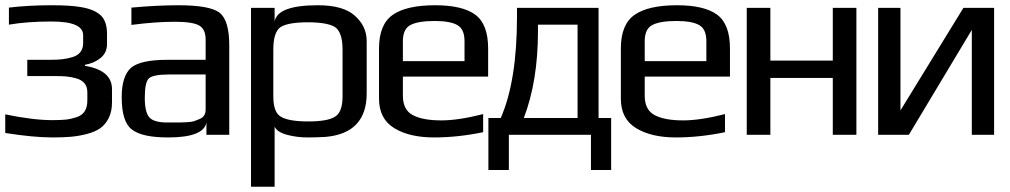

<svg xmlns="http://www.w3.org/2000/svg" viewBox="-22 -514 3851 732"><path d="M386 -346Q386 -313 361.5 -293Q337 -273 302 -267V-263Q405 -246 405 -174V-124Q405 -89 392.5 -64Q380 -39 360 -25Q340 -11 308.5 -3Q277 5 247.5 7.5Q218 10 178 10Q106 10 -2 -7V-78Q104 -56 178 -56Q209 -56 228.5 -58Q248 -60 269.5 -67Q291 -74 301 -90Q311 -106 311 -131V-162Q311 -183 300.5 -196Q290 -209 269.5 -215Q249 -221 231 -222.5Q213 -224 187 -224H82V-286H170Q196 -286 214.5 -288Q233 -290 253.5 -296Q274 -302 284.5 -315.5Q295 -329 295 -350V-380Q295 -432 175 -432Q81 -432 12 -420V-485Q87 -494 174 -494Q248 -494 286 -487Q336 -479 361 -456.5Q386 -434 386 -385Z M852 0H765V-46Q753 10 619 10Q518 10 480 -21Q442 -50 442 -144Q442 -224 478 -256Q514 -286 617 -286H762V-363Q762 -403 737 -417Q712 -431 645 -431Q570 -431 479 -419V-485Q578 -494 658 -494Q779 -494 816 -465Q852 -435 852 -342ZM530 -141Q530 -87 547 -67Q564 -47 616 -47H634Q655 -47 662 -47Q669 -47 689 -48Q709 -49 718 -52Q727 -55 739.5 -60.5Q752 -66 757 -75Q762 -84 762 -96V-230H623Q561 -230 545.5 -215Q530 -200 530 -141Z M1151 10Q1110 10 1072.5 0Q1035 -10 1025 -31V198H935V-484H1025V-432Q1036 -494 1190 -494Q1287 -494 1331 -454Q1376 -414 1376 -357V-158Q1376 -6 1219 8Q1181 10 1151 10ZM1284 -147V-325Q1284 -391 1255 -411Q1225 -429 1152 -429Q1077 -429 1048 -411Q1020 -392 1020 -325V-147Q1020 -85 1049 -69Q1079 -51 1153 -51Q1227 -51 1255 -69Q1284 -86 1284 -147Z M1637 -494Q1741 -494 1790 -458Q1839 -422 1839 -329V-222H1514V-149Q1514 -95 1552 -75Q1590 -55 1661 -55Q1725 -55 1820 -79V-10Q1723 10 1633 10Q1539 10 1481 -25.5Q1423 -61 1423 -138V-329Q1423 -421 1475.5 -457.5Q1528 -494 1637 -494ZM1635 -434Q1573 -434 1543.5 -419Q1514 -404 1514 -357V-281H1749V-357Q1749 -403 1721.5 -418.5Q1694 -434 1635 -434Z M2180 -64V-420H2029V-395Q2029 -205 1975 -64ZM1949 -450V-484H2260V-64H2308V134H2231V0H1918V134H1840V-64H1887Q1949 -205 1949 -450Z M2559 -494Q2663 -494 2712 -458Q2761 -422 2761 -329V-222H2436V-149Q2436 -95 2474 -75Q2512 -55 2583 -55Q2647 -55 2742 -79V-10Q2645 10 2555 10Q2461 10 2403 -25.5Q2345 -61 2345 -138V-329Q2345 -421 2397.5 -457.5Q2450 -494 2559 -494ZM2557 -434Q2495 -434 2465.5 -419Q2436 -404 2436 -357V-281H2671V-357Q2671 -403 2643.5 -418.5Q2616 -434 2557 -434Z M3243 0H3153V-217H2915V0H2825V-484H2915V-283H3153V-484H3243Z M3443 0H3326V-484H3411V-93L3651 -484H3768V0H3683V-400Z"/></svg>

Font: Gamestation Display
Style: Regular
Weight: 400
Designer: Jonas Hecksher
Foundry: Jonas Hecksher, Playtypeª, e-types AS
Version: Version 1.003